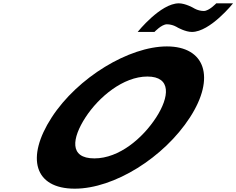

<svg xmlns="http://www.w3.org/2000/svg" viewBox="-20 -1119 1421 1154"><path d="M1046.9 -954C1046.9 -954 1094.4 -927 1133.4 -927C1243.4 -927 1380.8 -1099 1380.8 -1099H1279.8C1279.8 -1099 1237 -1053 1205 -1053C1169 -1053 1141.4 -1072 1141.4 -1072C1141.4 -1072 1093.8 -1099 1054.8 -1099C944.8 -1099 807.4 -927 807.4 -927H908.4C908.4 -927 951.2 -973 983.2 -973C1019.2 -973 1046.9 -954 1046.9 -954ZM290.5 -413C134.4 -172 185.3 15 429.3 15C666.3 15 965.4 -172 1121.5 -413C1277.6 -654 1212.1 -840 983.1 -840C756.1 -840 446.6 -654 290.5 -413ZM493.5 -413C573.2 -536 720.8 -659 865.8 -659C1011.8 -659 998.2 -536 918.5 -413C838.8 -290 697.2 -167 547.2 -167C393.2 -167 413.8 -290 493.5 -413Z"/></svg>

Font: Hussar
Style: BdWodka
Weight: 700
Foundry: Cannot Into Space Fonts
Version: Version 2.00